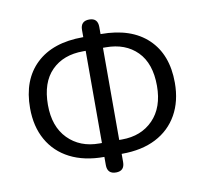

<svg xmlns="http://www.w3.org/2000/svg" viewBox="-84 -831 1016 952"><g transform="rotate(-10 424.5 -355.0)"><path d="M425 30Q381 30 381 -15V-56H379Q280 -56 208.5 -92.5Q137 -129 98.5 -197Q60 -265 60 -358Q60 -500 143.5 -579.5Q227 -659 379 -659H381V-695Q381 -740 425 -740Q468 -740 468 -695V-659H470Q622 -659 705.5 -579.5Q789 -500 789 -358Q789 -265 750.5 -197Q712 -129 641 -92.5Q570 -56 470 -56H468V-15Q468 30 425 30ZM381 -126V-590H368Q268 -590 209 -530.5Q150 -471 150 -358Q150 -249 210.5 -187.5Q271 -126 368 -126ZM468 -590V-126H482Q579 -126 639 -187.5Q699 -249 699 -358Q699 -471 640 -530.5Q581 -590 482 -590Z"/></g></svg>

Font: Chiron GoRound TC N
Style: Regular
Weight: 350
Designer: Ryoko NISHIZUKA 西塚涼子 (kana, bopomofo & ideographs); Paul D. Hunt (Latin, Greek & Cyrillic); Sandoll Communications 산돌커뮤니
Foundry: Adobe
Version: Version 1.000;hotconv 1.1.1;makeotfexe 2.6.0